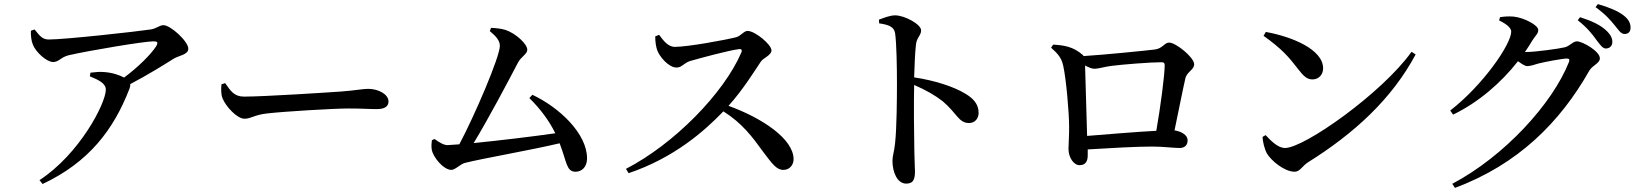

<svg xmlns="http://www.w3.org/2000/svg" viewBox="-20 -851 7990 938"><path d="M419 -478C461 -461 497 -444 497 -413C497 -346 368 -98 173 29L188 48C413 -58 535 -216 613 -419C616 -427 617 -434 616 -440C702 -485 784 -536 828 -564C851 -579 900 -583 900 -613C900 -649 813 -728 779 -728C758 -728 745 -711 715 -707C650 -697 298 -658 218 -658C187 -658 174 -676 149 -707L131 -701C130 -676 133 -651 141 -632C156 -595 208 -548 240 -548C268 -548 276 -571 315 -581C420 -605 685 -649 729 -649C749 -649 754 -645 743 -625C717 -585 654 -522 586 -472C564 -484 530 -496 489 -499C468 -501 448 -499 422 -496Z M1080 -445 1062 -439C1060 -417 1059 -392 1067 -371C1084 -329 1139 -271 1174 -271C1208 -271 1221 -290 1287 -297C1363 -306 1611 -321 1681 -321C1748 -321 1783 -318 1821 -318C1859 -318 1878 -331 1878 -355C1878 -391 1828 -417 1778 -417C1753 -417 1715 -409 1648 -404C1593 -400 1271 -379 1172 -379C1123 -379 1106 -408 1080 -445Z M2090 -166C2088 -150 2087 -139 2089 -122C2094 -84 2147 -21 2185 -21C2204 -21 2230 -50 2251 -55C2332 -76 2571 -117 2714 -151C2750 -57 2747 -12 2792 -12C2822 -12 2848 -35 2848 -77C2848 -198 2714 -325 2581 -388L2566 -372C2624 -315 2664 -258 2693 -200C2591 -185 2415 -164 2294 -152C2368 -274 2463 -454 2511 -546C2526 -574 2556 -587 2556 -608C2556 -636 2500 -688 2449 -705C2425 -712 2400 -714 2379 -715L2373 -699C2406 -672 2422 -651 2422 -627C2422 -573 2298 -285 2224 -146L2167 -142C2149 -142 2129 -153 2103 -172Z M3181 -673C3181 -646 3185 -622 3191 -605C3203 -573 3247 -521 3285 -521C3312 -521 3320 -543 3352 -553C3404 -568 3537 -604 3590 -611C3601 -612 3607 -609 3602 -595C3516 -395 3274 -148 3038 -26L3051 -5C3272 -79 3422 -211 3514 -307C3606 -249 3656 -182 3710 -107C3752 -52 3773 -21 3807 -21C3839 -21 3857 -47 3857 -73C3857 -173 3702 -275 3539 -334C3607 -409 3663 -499 3697 -550C3709 -568 3749 -581 3749 -605C3749 -633 3669 -700 3632 -700C3614 -700 3599 -675 3576 -669C3525 -656 3340 -622 3277 -622C3243 -622 3220 -654 3200 -681Z M4274 -755 4275 -737C4321 -730 4348 -721 4353 -688C4360 -641 4362 -523 4362 -441C4362 -374 4361 -227 4353 -153C4349 -111 4340 -90 4340 -66C4340 -9 4364 46 4407 46C4439 46 4450 29 4450 -12C4450 -27 4448 -59 4447 -108C4445 -203 4444 -348 4446 -436C4506 -410 4550 -384 4586 -356C4656 -296 4664 -250 4714 -250C4744 -250 4761 -273 4761 -300C4761 -343 4734 -371 4695 -394C4639 -428 4546 -458 4446 -473C4448 -531 4450 -593 4455 -635C4460 -670 4480 -678 4480 -703C4480 -732 4400 -776 4353 -776C4329 -776 4301 -765 4274 -755Z M5125 -633 5115 -618C5150 -587 5166 -567 5174 -531C5189 -465 5203 -299 5203 -235C5204 -196 5200 -148 5200 -124C5200 -81 5226 -44 5254 -44C5284 -44 5294 -64 5294 -92V-121C5407 -128 5532 -135 5609 -135C5661 -135 5714 -128 5743 -128C5770 -128 5782 -144 5782 -166C5782 -191 5752 -209 5718 -214C5738 -309 5759 -417 5771 -468C5778 -500 5814 -510 5814 -537C5814 -571 5724 -643 5692 -643C5668 -643 5661 -614 5621 -609C5580 -604 5372 -583 5273 -577C5273 -580 5271 -582 5268 -584C5223 -623 5178 -630 5125 -633ZM5281 -531C5298 -522 5314 -515 5327 -515C5346 -515 5377 -525 5409 -529C5463 -536 5599 -547 5656 -547C5666 -547 5670 -542 5670 -533C5670 -483 5649 -325 5629 -212C5534 -207 5389 -195 5291 -187Z M6164 -695 6153 -676C6245 -610 6275 -574 6323 -512C6349 -478 6366 -463 6392 -463C6423 -463 6444 -487 6444 -517C6444 -610 6291 -672 6164 -695ZM6876 -598C6733 -397 6352 -128 6258 -128C6223 -128 6189 -163 6163 -191L6148 -182C6149 -158 6158 -122 6169 -102C6190 -66 6255 -12 6305 -12C6331 -12 6343 -41 6370 -58C6596 -199 6780 -368 6896 -585Z M7779 -656C7798 -631 7810 -614 7825 -614C7844 -614 7857 -627 7857 -646C7857 -665 7848 -683 7825 -704C7797 -730 7753 -750 7699 -767L7688 -752C7734 -716 7760 -683 7779 -656ZM7867 -729C7888 -704 7898 -685 7917 -685C7935 -685 7946 -696 7946 -716C7946 -738 7936 -758 7909 -778C7883 -797 7840 -816 7786 -831L7775 -816C7826 -779 7847 -753 7867 -729ZM7075 47 7088 67C7396 -48 7601 -253 7744 -505C7760 -533 7796 -541 7796 -566C7796 -601 7711 -649 7684 -649C7664 -649 7651 -627 7625 -620C7598 -613 7479 -597 7439 -597H7430C7443 -616 7455 -634 7466 -653C7482 -679 7495 -685 7495 -705C7495 -727 7429 -764 7374 -770C7346 -772 7327 -770 7308 -767L7304 -751C7338 -735 7363 -715 7363 -697C7363 -635 7225 -435 7065 -311L7079 -291C7203 -351 7313 -446 7396 -552C7414 -539 7430 -528 7441 -528C7458 -528 7476 -535 7497 -541C7529 -549 7613 -565 7635 -565C7645 -565 7650 -561 7645 -548C7564 -344 7330 -88 7075 47Z"/></svg>

Font: Noto Serif CJK HK SemiBold
Style: Regular
Weight: 600
Designer: Ryoko NISHIZUKA 西塚涼子 (kana & ideographs); Frank Grießhammer (Latin, Greek & Cyrillic); Wenlong ZHANG 张文龙 (bopomofo); San
Foundry: Adobe
Version: Version 2.001;hotconv 1.1.0;makeotfexe 2.6.0